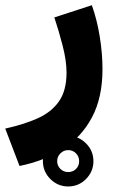

<svg xmlns="http://www.w3.org/2000/svg" viewBox="-50 -357 442 722"><path d="M111.3 249Q111.3 210 139.4 182.1Q167.5 154.3 206.5 154.3Q245.6 154.3 273.4 182.1Q301.3 210 301.3 249Q301.3 288.1 273.4 316.2Q245.6 344.2 206.5 344.2Q167.5 344.2 139.4 316.2Q111.3 288.1 111.3 249ZM165 249Q165 266.1 177 278.1Q189 290 206.5 290Q224.1 290 235.8 278.3Q247.6 266.6 247.6 249Q247.6 231.4 235.6 219.5Q223.6 207.5 206.5 207.5Q189.5 207.5 177.2 219.7Q165 231.9 165 249ZM23.4 267.1 -30.3 126.5Q38.6 111.3 90.6 88.4Q142.6 65.4 171.4 24.7Q200.2 -16.1 200.2 -84Q200.2 -128.9 185.3 -186.3Q170.4 -243.7 154.3 -291.5L295.4 -337.4Q314.9 -282.7 325.2 -219Q335.4 -155.3 335.4 -96.7Q335.4 9.8 295.9 84.2Q256.3 158.7 186 203.6Q115.7 248.5 23.4 267.1Z"/></svg>

Font: Vazirmatn FD NL Black
Style: Regular
Weight: 900
Designer: Saber Rastikerdar
Foundry: Saber Rastikerdar
Version: Version 33.003